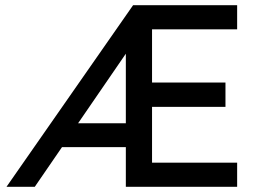

<svg xmlns="http://www.w3.org/2000/svg" viewBox="-20 -720 1009 740"><path d="M5 0 493 -700H894V-607H566V-402H849V-308H566V-93H894V0H465V-153H219L114 0ZM281 -245H465V-513Z"/></svg>

Font: Easer Grotesk
Style: Regular
Weight: 400
Designer: Boardeaser, Bonnie Shaver-Troup, Thomas Jockin
Foundry: Lexend
Version: Version 1.008;Glyphs 3.1.2 (3151)